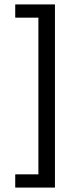

<svg xmlns="http://www.w3.org/2000/svg" viewBox="-20 -759 382 870"><path d="M49 91H229V-739H49V-679H154V31H49Z"/></svg>

Font: All Genders v4 Light
Style: Regular
Weight: 300
Designer: Rassam Alawdi
Foundry: Rassam Art
Version: Version 3.100;FEAKit 1.0